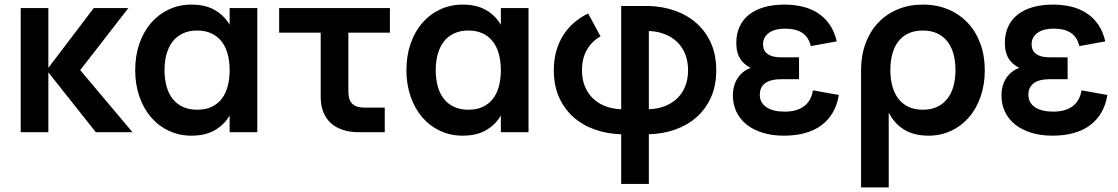

<svg xmlns="http://www.w3.org/2000/svg" viewBox="-20 -575 4864 835"><path d="M182.7 -269.9 396.8 0H556.3L328.8 -270L538.3 -540H387.8ZM70 0H190.3V-540H70Z M1099 -540V0H978.7V-540ZM812.5 -555Q870.4 -555 910.1 -533.6Q949.8 -512.2 974.5 -474.2Q999.2 -436.2 1010 -383.9Q1020.8 -331.6 1020.8 -269.8Q1020.8 -208 1009.9 -155.7Q999.1 -103.4 974.3 -65.5Q949.6 -27.7 909.9 -6.3Q870.2 15 812.5 15Q759.5 15 714.5 -6Q669.6 -27 637.1 -64.7Q604.6 -102.4 586.3 -154.9Q568 -207.3 568 -269.8Q568 -333 586.3 -385.5Q604.7 -438.1 637.2 -475.6Q669.8 -513.1 714.7 -534Q759.7 -555 812.5 -555ZM837.5 -442.2Q801.9 -442.2 775.2 -429.6Q748.4 -417.1 730.7 -394.2Q713 -371.3 704.2 -339.7Q695.5 -308.1 695.5 -269.8Q695.5 -230.7 704.5 -198.8Q713.4 -167 731.2 -144.7Q748.9 -122.3 775.7 -110.1Q802.4 -97.8 837.5 -97.8Q874 -97.8 900.5 -110.4Q927.1 -122.9 944.4 -145.6Q961.7 -168.2 970.2 -200Q978.7 -231.8 978.7 -269.8Q978.7 -309.4 969.7 -341.3Q960.7 -373.2 942.9 -395.6Q925.1 -418 898.8 -430.1Q872.5 -442.2 837.5 -442.2Z M1194 -433H1675.7V-540H1194ZM1653.3 -107H1564.8Q1546.7 -107 1533.5 -111.2Q1520.2 -115.3 1511.8 -123.9Q1503.2 -132.4 1499.1 -145.7Q1495 -158.9 1495 -177.2V-540H1374.7V-162.7V-152.6Q1374.7 -116.8 1385.9 -88.2Q1397.1 -59.7 1418.2 -40.2Q1439.3 -20.8 1470.2 -10.4Q1501 0 1539.8 0H1549.8H1653.3Z M2278.5 -540V0H2158.2V-540ZM1992 -555Q2049.9 -555 2089.6 -533.6Q2129.3 -512.2 2154 -474.2Q2178.8 -436.2 2189.5 -383.9Q2200.2 -331.6 2200.2 -269.8Q2200.2 -208 2189.4 -155.7Q2178.6 -103.4 2153.8 -65.5Q2129.1 -27.7 2089.4 -6.3Q2049.8 15 1992 15Q1939 15 1894 -6Q1849.1 -27 1816.6 -64.7Q1784.1 -102.4 1765.8 -154.9Q1747.5 -207.3 1747.5 -269.8Q1747.5 -333 1765.8 -385.5Q1784.2 -438.1 1816.7 -475.6Q1849.2 -513.1 1894.2 -534Q1939.2 -555 1992 -555ZM2017 -442.2Q1981.4 -442.2 1954.7 -429.6Q1927.9 -417.1 1910.2 -394.2Q1892.5 -371.3 1883.8 -339.7Q1875 -308.1 1875 -269.8Q1875 -230.7 1884 -198.8Q1892.9 -167 1910.7 -144.7Q1928.4 -122.3 1955.2 -110.1Q1981.9 -97.8 2017 -97.8Q2053.5 -97.8 2080 -110.4Q2106.6 -122.9 2123.9 -145.6Q2141.2 -168.2 2149.7 -200Q2158.2 -231.8 2158.2 -269.8Q2158.2 -309.4 2149.2 -341.3Q2140.2 -373.2 2122.4 -395.6Q2104.6 -418 2078.3 -430.1Q2052 -442.2 2017 -442.2Z M2681.5 225H2801.8V9Q2862.5 7.2 2915.7 -11.3Q2968.9 -29.9 3008.8 -65Q3048.7 -100 3071.8 -151.2Q3094.9 -202.4 3094.9 -269.5Q3094.9 -336.6 3071.8 -387.8Q3048.7 -439.1 3008.8 -474.3Q2968.9 -509.6 2915.7 -528.4Q2862.5 -547.2 2801.8 -549H2681.5V-99.9Q2643.4 -101.2 2612.1 -113.4Q2580.8 -125.6 2558.2 -147.5Q2535.7 -169.3 2523.3 -200.2Q2511 -231 2511 -269.5Q2511 -321.2 2532.5 -358.5Q2553.9 -395.8 2591.7 -416.6L2537.8 -516.4Q2504.4 -500.2 2476.9 -476.6Q2449.4 -453 2429.7 -422Q2410 -391.1 2399.2 -352.8Q2388.5 -314.6 2388.5 -269.5Q2388.5 -202.5 2411.6 -151.3Q2434.8 -100.1 2474.6 -65Q2514.5 -30 2567.7 -11.4Q2620.9 7.2 2681.5 9ZM2801.8 -440.1Q2839.9 -438.8 2871.2 -426.4Q2902.6 -414 2925.2 -392.1Q2947.8 -370.2 2960.1 -339.1Q2972.4 -308.1 2972.4 -269.5Q2972.4 -230.9 2960.1 -200.1Q2947.8 -169.2 2925.2 -147.4Q2902.6 -125.6 2871.2 -113.4Q2839.9 -101.2 2801.8 -99.9Z M3389.5 15Q3439.9 15 3480.9 3.7Q3521.9 -7.7 3552.3 -30.1Q3582.6 -52.6 3601.8 -85.7Q3621.1 -118.8 3628 -162L3515.4 -182.1Q3511.6 -157.7 3501.1 -140.1Q3490.5 -122.6 3474.5 -111.4Q3458.5 -100.2 3437.8 -94.8Q3417.2 -89.5 3392.8 -89.5Q3341.4 -89.5 3312.9 -109Q3284.4 -128.4 3284.4 -162.7Q3284.4 -180.7 3290.9 -193.5Q3297.5 -206.3 3309.6 -214.5Q3321.6 -222.8 3338.2 -226.6Q3354.9 -230.5 3375.4 -230.5H3455V-325.7H3375.4Q3355.9 -325.7 3341.5 -329.6Q3327.1 -333.5 3317.5 -340.9Q3307.9 -348.2 3303.1 -358.5Q3298.4 -368.8 3298.4 -382Q3298.4 -399.2 3305.6 -411.8Q3312.9 -424.5 3325.6 -433.2Q3338.3 -441.8 3355.7 -446.2Q3373.2 -450.5 3393.7 -450.5Q3417.3 -450.5 3436.1 -446Q3455 -441.5 3469.1 -432Q3483.1 -422.6 3492.3 -408.3Q3501.4 -394.1 3506 -374.5L3619 -395Q3608.7 -439.3 3586.9 -469.9Q3565.1 -500.4 3535.1 -519.3Q3505.1 -538.2 3468.3 -546.6Q3431.6 -555 3391.7 -555Q3342 -555 3303.1 -543.8Q3264.2 -532.5 3237.2 -511.1Q3210.3 -489.7 3196.2 -458.5Q3182.1 -427.3 3182.1 -387.9Q3182.1 -365.9 3187 -347.6Q3191.9 -329.3 3202.3 -314.9Q3212.6 -300.5 3228.8 -289.3Q3244.9 -278.2 3267.9 -270.4L3266.9 -284.8Q3244.5 -281.8 3226.4 -271.4Q3208.2 -260.9 3194.9 -244.6Q3181.6 -228.3 3174.4 -206.7Q3167.3 -185.1 3167.3 -159.7Q3167.3 -121.5 3182.4 -89.4Q3197.4 -57.3 3226 -34.2Q3254.6 -11 3295.9 2Q3337.1 15 3389.5 15Z M3724.7 240V-270.2H3845V240ZM3993.3 -97.8Q4028.9 -97.8 4055.7 -110.4Q4082.4 -122.9 4100.1 -145.8Q4117.8 -168.7 4126.6 -200.3Q4135.3 -231.9 4135.3 -270.2Q4135.3 -309.3 4126.4 -341.2Q4117.4 -373 4099.7 -395.3Q4081.9 -417.7 4055.4 -429.9Q4028.8 -442.2 3993.3 -442.2Q3956.8 -442.2 3930.3 -429.6Q3903.8 -417.1 3886.5 -394.4Q3869.2 -371.8 3860.7 -340.2Q3852.2 -308.7 3852.2 -270.2Q3852.2 -230.6 3861.2 -198.7Q3870.2 -166.8 3888 -144.4Q3905.8 -122 3932 -109.9Q3958.3 -97.8 3993.3 -97.8ZM3810.1 -270.2H3724.7Q3724.7 -333.8 3744.3 -386.2Q3763.9 -438.7 3799.2 -476.1Q3834.4 -513.6 3884 -534.3Q3933.5 -555 3993.3 -555Q4054.2 -555 4104 -534Q4153.8 -513 4189 -475.3Q4224.2 -437.6 4243.5 -385.1Q4262.8 -332.7 4262.8 -270.2Q4262.8 -207 4244.5 -154.5Q4226.2 -101.9 4193.6 -64.4Q4161.1 -26.9 4116.3 -6Q4071.6 15 4018.3 15Q3960.4 15 3920.7 -6.4Q3881 -27.8 3856.3 -65.8Q3831.6 -103.8 3820.8 -156.1Q3810.1 -208.4 3810.1 -270.2Z M4557.5 15Q4607.9 15 4648.9 3.7Q4689.9 -7.7 4720.3 -30.1Q4750.6 -52.6 4769.8 -85.7Q4789.1 -118.8 4796 -162L4683.4 -182.1Q4679.6 -157.7 4669.1 -140.1Q4658.5 -122.6 4642.5 -111.4Q4626.5 -100.2 4605.8 -94.8Q4585.2 -89.5 4560.8 -89.5Q4509.4 -89.5 4480.9 -109Q4452.4 -128.4 4452.4 -162.7Q4452.4 -180.7 4458.9 -193.5Q4465.5 -206.3 4477.6 -214.5Q4489.6 -222.8 4506.2 -226.6Q4522.9 -230.5 4543.4 -230.5H4623V-325.7H4543.4Q4523.9 -325.7 4509.5 -329.6Q4495.1 -333.5 4485.5 -340.9Q4475.9 -348.2 4471.1 -358.5Q4466.4 -368.8 4466.4 -382Q4466.4 -399.2 4473.6 -411.8Q4480.9 -424.5 4493.6 -433.2Q4506.3 -441.8 4523.7 -446.2Q4541.2 -450.5 4561.7 -450.5Q4585.3 -450.5 4604.1 -446Q4623 -441.5 4637.1 -432Q4651.1 -422.6 4660.3 -408.3Q4669.4 -394.1 4674 -374.5L4787 -395Q4776.7 -439.3 4754.9 -469.9Q4733.1 -500.4 4703.1 -519.3Q4673.1 -538.2 4636.3 -546.6Q4599.6 -555 4559.7 -555Q4510 -555 4471.1 -543.8Q4432.2 -532.5 4405.2 -511.1Q4378.3 -489.7 4364.2 -458.5Q4350.1 -427.3 4350.1 -387.9Q4350.1 -365.9 4355 -347.6Q4359.9 -329.3 4370.3 -314.9Q4380.6 -300.5 4396.8 -289.3Q4412.9 -278.2 4435.9 -270.4L4434.9 -284.8Q4412.5 -281.8 4394.4 -271.4Q4376.2 -260.9 4362.9 -244.6Q4349.6 -228.3 4342.4 -206.7Q4335.3 -185.1 4335.3 -159.7Q4335.3 -121.5 4350.4 -89.4Q4365.4 -57.3 4394 -34.2Q4422.6 -11 4463.9 2Q4505.1 15 4557.5 15Z"/></svg>

Font: Vela Sans GX ExtLt
Style: Regular
Weight: 200
Designer: Principal design: Mikhail Sharanda - project Manrope.
Design modification: Ravid Balaliev
Foundry: Mikhail Sharanda
Version: Version 1.001